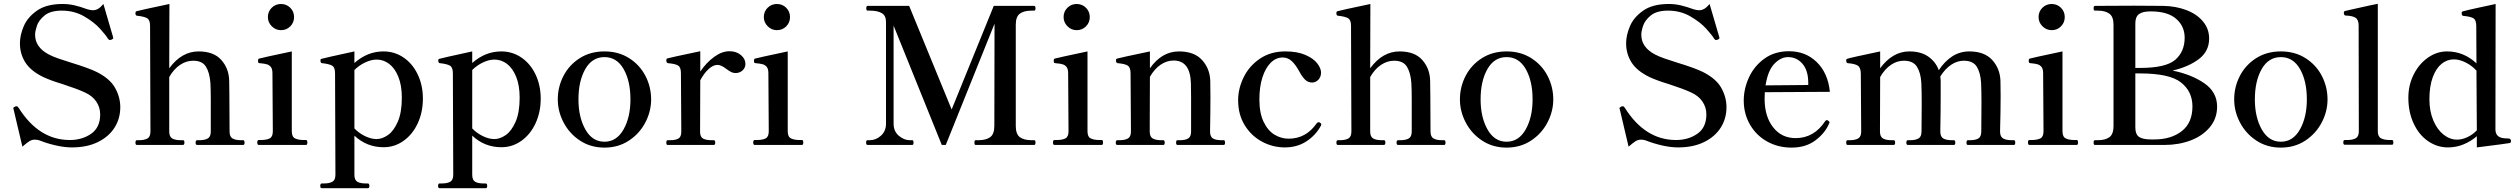

<svg xmlns="http://www.w3.org/2000/svg" viewBox="-20 -764 13277 1012"><path d="M188 -24Q176 -28 163 -28Q148 -28 134.5 -19.5Q121 -11 98 9L52 -186L50 -194Q50 -196 52.5 -198Q55 -200 57.5 -201Q60 -202 61 -203Q63 -204 67 -204Q73 -204 78 -196Q185 -26 348 -26Q413 -26 460.5 -59Q508 -92 508 -161Q508 -198 487.5 -228.5Q467 -259 427 -277Q386 -296 309 -321Q246 -340 208 -358Q142 -390 113.5 -435Q85 -480 85 -536Q85 -578 105 -625.5Q125 -673 175 -708Q225 -743 310 -743Q342 -743 372.5 -736Q403 -729 441 -715Q459 -710 469 -710Q484 -710 497 -717.5Q510 -725 525 -743L575 -572L577 -564Q577 -559 568 -555Q562 -553 559 -553Q554 -553 549 -560Q537 -580 506 -614Q475 -648 423 -678Q371 -708 306 -708Q246 -708 215 -682.5Q184 -657 174.5 -628Q165 -599 165 -581Q165 -515 237 -477Q258 -466 289.5 -455Q321 -444 354 -434Q446 -406 489 -385Q559 -350 586.5 -301Q614 -252 614 -199Q614 -139 583.5 -91Q553 -43 495.5 -15Q438 13 359 13Q320 13 274 2.5Q228 -8 188 -24Z M1262 -25Q1269 -25 1269 -12Q1269 0 1262 0H1019Q1011 0 1011 -12Q1011 -25 1019 -25H1031Q1059 -25 1075 -34Q1091 -43 1091 -71V-241Q1091 -291 1089 -327Q1085 -381 1065.5 -412.5Q1046 -444 998 -444Q962 -444 929 -422Q896 -400 872 -358V-71Q872 -43 888 -34Q904 -25 933 -25H944Q949 -25 950.5 -22Q952 -19 952 -12Q952 0 944 0H701Q694 0 694 -12Q694 -25 701 -25H712Q741 -25 757 -34Q773 -43 773 -71L771 -628Q771 -659 755.5 -668Q740 -677 703 -681Q696 -681 694 -690V-696Q694 -703 700 -705Q712 -709 873 -743L872 -404Q937 -493 1027 -493Q1106 -493 1146 -448.5Q1186 -404 1188 -340Q1189 -321 1189 -261L1190 -71Q1190 -43 1206 -34Q1222 -25 1250 -25Z M1392 -674Q1392 -703 1412 -723Q1432 -743 1461 -743Q1490 -743 1510 -723Q1530 -703 1530 -674Q1530 -645 1510 -625Q1490 -605 1461 -605Q1433 -605 1412.5 -625.5Q1392 -646 1392 -674ZM1344 0Q1336 0 1336 -13Q1336 -26 1344 -26H1355Q1385 -26 1401.5 -34.5Q1418 -43 1418 -72L1416 -378Q1416 -400 1408 -410.5Q1400 -421 1387 -425Q1374 -429 1349 -431Q1343 -431 1341.5 -434.5Q1340 -438 1340 -444Q1340 -448 1341 -451Q1342 -454 1345 -455Q1357 -459 1518 -493V-72Q1518 -43 1535 -34.5Q1552 -26 1581 -26H1593Q1600 -26 1600 -13Q1600 0 1593 0Z M2209 -244Q2209 -173 2182 -114.5Q2155 -56 2107.5 -22Q2060 12 2002 12Q1913 12 1848 -49V157Q1848 185 1863.5 194Q1879 203 1908 203H1919Q1927 203 1927 216Q1927 228 1919 228H1676Q1668 228 1668 216Q1668 203 1676 203H1687Q1716 203 1732 194Q1748 185 1748 157L1746 -378Q1746 -409 1730.5 -418Q1715 -427 1678 -431Q1669 -431 1669 -446Q1669 -453 1675 -454Q1687 -458 1848 -493V-432Q1917 -493 2001 -493Q2060 -493 2107.5 -460.5Q2155 -428 2182 -371Q2209 -314 2209 -244ZM2098 -249Q2098 -314 2079.5 -359.5Q2061 -405 2031 -427.5Q2001 -450 1965 -450Q1937 -450 1905 -435Q1873 -420 1848 -395V-87Q1872 -62 1904 -46.5Q1936 -31 1965 -31Q1994 -31 2024.5 -52Q2055 -73 2076.5 -122Q2098 -171 2098 -249Z M2830 -244Q2830 -173 2803 -114.5Q2776 -56 2728.5 -22Q2681 12 2623 12Q2534 12 2469 -49V157Q2469 185 2484.5 194Q2500 203 2529 203H2540Q2548 203 2548 216Q2548 228 2540 228H2297Q2289 228 2289 216Q2289 203 2297 203H2308Q2337 203 2353 194Q2369 185 2369 157L2367 -378Q2367 -409 2351.5 -418Q2336 -427 2299 -431Q2290 -431 2290 -446Q2290 -453 2296 -454Q2308 -458 2469 -493V-432Q2538 -493 2622 -493Q2681 -493 2728.5 -460.5Q2776 -428 2803 -371Q2830 -314 2830 -244ZM2719 -249Q2719 -314 2700.5 -359.5Q2682 -405 2652 -427.5Q2622 -450 2586 -450Q2558 -450 2526 -435Q2494 -420 2469 -395V-87Q2493 -62 2525 -46.5Q2557 -31 2586 -31Q2615 -31 2645.5 -52Q2676 -73 2697.5 -122Q2719 -171 2719 -249Z M2920 -240Q2920 -306 2950 -364Q2980 -422 3036 -457.5Q3092 -493 3166 -493Q3240 -493 3296 -457.5Q3352 -422 3382 -364Q3412 -306 3412 -240Q3412 -177 3381.5 -118.5Q3351 -60 3295 -23Q3239 14 3166 14Q3093 14 3037 -23Q2981 -60 2950.5 -118.5Q2920 -177 2920 -240ZM3303 -240Q3303 -337 3267 -400Q3231 -463 3166 -463Q3101 -463 3065 -400Q3029 -337 3029 -240Q3029 -146 3065.5 -81.5Q3102 -17 3166 -17Q3230 -17 3266.5 -81.5Q3303 -146 3303 -240Z M3909 -427Q3909 -407 3894 -393Q3879 -379 3857 -379Q3844 -379 3833.5 -384.5Q3823 -390 3808 -401Q3781 -422 3762 -422Q3739 -422 3715 -400Q3691 -378 3671 -341L3670 -70Q3670 -42 3686 -33.5Q3702 -25 3731 -25H3742Q3750 -25 3750 -12Q3750 0 3742 0H3499Q3492 0 3492 -12Q3492 -25 3499 -25H3511Q3540 -25 3555.5 -33.5Q3571 -42 3571 -70L3569 -379Q3569 -410 3553.5 -419Q3538 -428 3501 -431Q3492 -432 3492 -447Q3492 -454 3497 -456Q3509 -460 3671 -494V-387Q3703 -434 3744 -464Q3785 -494 3825 -494Q3861 -494 3885 -474Q3909 -454 3909 -427Z M4006 -674Q4006 -703 4026 -723Q4046 -743 4075 -743Q4104 -743 4124 -723Q4144 -703 4144 -674Q4144 -645 4124 -625Q4104 -605 4075 -605Q4047 -605 4026.5 -625.5Q4006 -646 4006 -674ZM3958 0Q3950 0 3950 -13Q3950 -26 3958 -26H3969Q3999 -26 4015.5 -34.5Q4032 -43 4032 -72L4030 -378Q4030 -400 4022 -410.5Q4014 -421 4001 -425Q3988 -429 3963 -431Q3957 -431 3955.5 -434.5Q3954 -438 3954 -444Q3954 -448 3955 -451Q3956 -454 3959 -455Q3971 -459 4132 -493V-72Q4132 -43 4149 -34.5Q4166 -26 4195 -26H4207Q4214 -26 4214 -13Q4214 0 4207 0Z M4553 0Q4545 0 4545 -13Q4545 -25 4553 -25H4564Q4597 -25 4623.5 -49Q4650 -73 4650 -112V-648Q4650 -682 4627.5 -695Q4605 -708 4564 -708H4553Q4546 -708 4546 -720Q4546 -733 4553 -733H4772L4996 -187L5218 -733H5431Q5438 -733 5438 -720Q5438 -708 5431 -708H5418Q5377 -708 5355.5 -692Q5334 -676 5334 -634V-100Q5334 -57 5355.5 -41Q5377 -25 5418 -25H5431Q5438 -25 5438 -13Q5438 0 5431 0H5122Q5116 0 5116 -13Q5116 -25 5122 -25H5137Q5177 -25 5199 -41Q5221 -57 5221 -100L5222 -639L4965 0H4944L4690 -629V-112Q4690 -72 4717.5 -48.5Q4745 -25 4776 -25H4789Q4795 -25 4795 -13Q4795 0 4789 0Z M5586 -674Q5586 -703 5606 -723Q5626 -743 5655 -743Q5684 -743 5704 -723Q5724 -703 5724 -674Q5724 -645 5704 -625Q5684 -605 5655 -605Q5627 -605 5606.5 -625.5Q5586 -646 5586 -674ZM5538 0Q5530 0 5530 -13Q5530 -26 5538 -26H5549Q5579 -26 5595.5 -34.5Q5612 -43 5612 -72L5610 -378Q5610 -400 5602 -410.5Q5594 -421 5581 -425Q5568 -429 5543 -431Q5537 -431 5535.5 -434.5Q5534 -438 5534 -444Q5534 -448 5535 -451Q5536 -454 5539 -455Q5551 -459 5712 -493V-72Q5712 -43 5729 -34.5Q5746 -26 5775 -26H5787Q5794 -26 5794 -13Q5794 0 5787 0Z M6430 -25Q6437 -25 6437 -12Q6437 0 6430 0H6186Q6179 0 6179 -12Q6179 -25 6186 -25H6199Q6227 -25 6242.5 -34Q6258 -43 6258 -71V-251L6257 -327Q6253 -445 6166 -445Q6130 -445 6097.5 -423Q6065 -401 6041 -359L6040 -71Q6040 -43 6056 -34Q6072 -25 6101 -25H6112Q6119 -25 6119 -12Q6119 0 6112 0H5869Q5861 0 5861 -12Q5861 -25 5869 -25H5881Q5909 -25 5925 -34Q5941 -43 5941 -71L5939 -378Q5939 -409 5923.5 -418.5Q5908 -428 5871 -431Q5862 -432 5862 -447Q5862 -453 5867 -455Q5879 -459 6041 -493V-404Q6104 -493 6194 -493Q6274 -493 6315 -448.5Q6356 -404 6359 -341Q6360 -320 6360 -256Q6360 -176 6358 -71Q6358 -43 6373.5 -34Q6389 -25 6418 -25Z M6506 -236Q6506 -297 6535 -356.5Q6564 -416 6620.5 -454.5Q6677 -493 6755 -493Q6818 -493 6860.5 -474.5Q6903 -456 6923 -430Q6943 -404 6943 -381Q6943 -359 6929 -344Q6915 -329 6896 -329Q6874 -329 6858.5 -344.5Q6843 -360 6828 -388Q6809 -423 6788.5 -442Q6768 -461 6741 -461Q6706 -461 6678 -433.5Q6650 -406 6634 -356Q6618 -306 6618 -240Q6618 -168 6640.5 -121.5Q6663 -75 6698 -54Q6733 -33 6772 -33Q6864 -33 6920 -114Q6925 -120 6930 -120Q6933 -120 6937 -118Q6944 -114 6944 -108Q6944 -104 6942 -101Q6915 -51 6866 -19Q6817 13 6752 13Q6689 13 6632.5 -17Q6576 -47 6541 -103.5Q6506 -160 6506 -236Z M7592 -25Q7599 -25 7599 -12Q7599 0 7592 0H7349Q7341 0 7341 -12Q7341 -25 7349 -25H7361Q7389 -25 7405 -34Q7421 -43 7421 -71V-241Q7421 -291 7419 -327Q7415 -381 7395.5 -412.5Q7376 -444 7328 -444Q7292 -444 7259 -422Q7226 -400 7202 -358V-71Q7202 -43 7218 -34Q7234 -25 7263 -25H7274Q7279 -25 7280.5 -22Q7282 -19 7282 -12Q7282 0 7274 0H7031Q7024 0 7024 -12Q7024 -25 7031 -25H7042Q7071 -25 7087 -34Q7103 -43 7103 -71L7101 -628Q7101 -659 7085.5 -668Q7070 -677 7033 -681Q7026 -681 7024 -690V-696Q7024 -703 7030 -705Q7042 -709 7203 -743L7202 -404Q7267 -493 7357 -493Q7436 -493 7476 -448.5Q7516 -404 7518 -340Q7519 -321 7519 -261L7520 -71Q7520 -43 7536 -34Q7552 -25 7580 -25Z M7675 -240Q7675 -306 7705 -364Q7735 -422 7791 -457.5Q7847 -493 7921 -493Q7995 -493 8051 -457.5Q8107 -422 8137 -364Q8167 -306 8167 -240Q8167 -177 8136.5 -118.5Q8106 -60 8050 -23Q7994 14 7921 14Q7848 14 7792 -23Q7736 -60 7705.5 -118.5Q7675 -177 7675 -240ZM8058 -240Q8058 -337 8022 -400Q7986 -463 7921 -463Q7856 -463 7820 -400Q7784 -337 7784 -240Q7784 -146 7820.5 -81.5Q7857 -17 7921 -17Q7985 -17 8021.5 -81.5Q8058 -146 8058 -240Z M8654 -24Q8642 -28 8629 -28Q8614 -28 8600.5 -19.5Q8587 -11 8564 9L8518 -186L8516 -194Q8516 -196 8518.5 -198Q8521 -200 8523.5 -201Q8526 -202 8527 -203Q8529 -204 8533 -204Q8539 -204 8544 -196Q8651 -26 8814 -26Q8879 -26 8926.5 -59Q8974 -92 8974 -161Q8974 -198 8953.5 -228.5Q8933 -259 8893 -277Q8852 -296 8775 -321Q8712 -340 8674 -358Q8608 -390 8579.5 -435Q8551 -480 8551 -536Q8551 -578 8571 -625.5Q8591 -673 8641 -708Q8691 -743 8776 -743Q8808 -743 8838.5 -736Q8869 -729 8907 -715Q8925 -710 8935 -710Q8950 -710 8963 -717.5Q8976 -725 8991 -743L9041 -572L9043 -564Q9043 -559 9034 -555Q9028 -553 9025 -553Q9020 -553 9015 -560Q9003 -580 8972 -614Q8941 -648 8889 -678Q8837 -708 8772 -708Q8712 -708 8681 -682.5Q8650 -657 8640.5 -628Q8631 -599 8631 -581Q8631 -515 8703 -477Q8724 -466 8755.5 -455Q8787 -444 8820 -434Q8912 -406 8955 -385Q9025 -350 9052.5 -301Q9080 -252 9080 -199Q9080 -139 9049.5 -91Q9019 -43 8961.5 -15Q8904 13 8825 13Q8786 13 8740 2.5Q8694 -8 8654 -24Z M9623 -119Q9623 -116 9620 -111Q9599 -62 9548.5 -24Q9498 14 9423 14Q9352 14 9294.5 -18Q9237 -50 9204 -107Q9171 -164 9171 -234Q9171 -296 9198.5 -356Q9226 -416 9280 -455Q9334 -494 9410 -494Q9497 -494 9556 -436.5Q9615 -379 9625 -280L9282 -278Q9281 -267 9281 -242Q9281 -151 9325.5 -93.5Q9370 -36 9445 -36Q9541 -36 9600 -125Q9604 -131 9609 -131Q9613 -131 9617 -127Q9623 -123 9623 -119ZM9286 -314 9511 -316V-331Q9510 -395 9479.5 -429Q9449 -463 9405 -463Q9366 -463 9332 -427.5Q9298 -392 9286 -314Z M10595 -25Q10602 -25 10602 -12Q10602 0 10595 0H10352Q10345 0 10345 -12Q10345 -25 10352 -25H10363Q10392 -25 10407.5 -34Q10423 -43 10423 -71L10424 -221Q10424 -285 10422 -327Q10419 -380 10399.5 -412Q10380 -444 10331 -444Q10296 -444 10264 -422.5Q10232 -401 10207 -361Q10209 -347 10209 -340V-261Q10209 -181 10207 -71Q10207 -43 10223 -34Q10239 -25 10267 -25H10279Q10286 -25 10286 -12Q10286 0 10279 0H10036Q10028 0 10028 -12Q10028 -25 10036 -25H10048Q10076 -25 10092 -34Q10108 -43 10108 -71L10109 -218Q10109 -285 10107 -327Q10104 -380 10084 -412Q10064 -444 10015 -444Q9979 -444 9946.5 -422Q9914 -400 9890 -358L9889 -71Q9889 -43 9905 -34Q9921 -25 9950 -25H9961Q9969 -25 9969 -12Q9969 0 9961 0H9718Q9711 0 9711 -12Q9711 -25 9718 -25H9730Q9758 -25 9774 -34Q9790 -43 9790 -71L9788 -378Q9787 -409 9771.5 -418.5Q9756 -428 9720 -431Q9711 -431 9711 -446Q9711 -453 9716 -454Q9728 -459 9890 -493V-404Q9920 -446 9959 -469.5Q9998 -493 10044 -493Q10105 -493 10144 -465.5Q10183 -438 10199 -394Q10229 -440 10269.5 -466.5Q10310 -493 10360 -493Q10439 -493 10480 -448.5Q10521 -404 10524 -340Q10525 -321 10525 -261Q10525 -181 10522 -71Q10522 -43 10538.5 -34Q10555 -25 10583 -25Z M10725 -674Q10725 -703 10745 -723Q10765 -743 10794 -743Q10823 -743 10843 -723Q10863 -703 10863 -674Q10863 -645 10843 -625Q10823 -605 10794 -605Q10766 -605 10745.5 -625.5Q10725 -646 10725 -674ZM10677 0Q10669 0 10669 -13Q10669 -26 10677 -26H10688Q10718 -26 10734.5 -34.5Q10751 -43 10751 -72L10749 -378Q10749 -400 10741 -410.5Q10733 -421 10720 -425Q10707 -429 10682 -431Q10676 -431 10674.5 -434.5Q10673 -438 10673 -444Q10673 -448 10674 -451Q10675 -454 10678 -455Q10690 -459 10851 -493V-72Q10851 -43 10868 -34.5Q10885 -26 10914 -26H10926Q10933 -26 10933 -13Q10933 0 10926 0Z M11015 -12Q11015 -25 11022 -25H11036Q11077 -25 11098.5 -41Q11120 -57 11120 -100V-633Q11120 -676 11098 -692Q11076 -708 11036 -708H11022Q11015 -708 11015 -720Q11015 -733 11022 -733L11229 -734Q11337 -734 11381 -733Q11448 -732 11503.5 -711Q11559 -690 11591.5 -651Q11624 -612 11624 -561Q11624 -493 11569 -452Q11514 -411 11431 -392Q11530 -372 11598 -325.5Q11666 -279 11666 -202Q11666 -140 11628 -94Q11590 -48 11527 -24Q11464 0 11389 0H11229H11022Q11015 0 11015 -12ZM11260 -406Q11396 -406 11445.5 -449Q11495 -492 11495 -565Q11495 -626 11450 -665Q11405 -704 11316 -704Q11273 -704 11254 -689.5Q11235 -675 11235 -641V-406ZM11334 -29Q11424 -29 11480 -73Q11536 -117 11536 -203Q11536 -282 11475.5 -329.5Q11415 -377 11260 -377H11235V-92Q11235 -56 11254.5 -42.5Q11274 -29 11319 -29Z M11756 -240Q11756 -306 11786 -364Q11816 -422 11872 -457.5Q11928 -493 12002 -493Q12076 -493 12132 -457.5Q12188 -422 12218 -364Q12248 -306 12248 -240Q12248 -177 12217.5 -118.5Q12187 -60 12131 -23Q12075 14 12002 14Q11929 14 11873 -23Q11817 -60 11786.5 -118.5Q11756 -177 11756 -240ZM12139 -240Q12139 -337 12103 -400Q12067 -463 12002 -463Q11937 -463 11901 -400Q11865 -337 11865 -240Q11865 -146 11901.5 -81.5Q11938 -17 12002 -17Q12066 -17 12102.5 -81.5Q12139 -146 12139 -240Z M12339 -1Q12331 -1 12331 -13Q12331 -26 12339 -26H12351Q12380 -26 12396.5 -35Q12413 -44 12413 -72L12412 -629Q12412 -660 12395.5 -670.5Q12379 -681 12344 -682Q12334 -682 12334 -697Q12334 -704 12340 -706L12370 -713Q12499 -742 12513 -744V-72Q12513 -44 12530 -35Q12547 -26 12576 -26H12588Q12595 -26 12595 -13Q12595 -1 12588 -1Z M13215 -20Q13215 -12 13208 -10Q13194 -7 13035 13V-46Q13005 -20 12966 -3.5Q12927 13 12883 13Q12826 13 12778 -20Q12730 -53 12702 -113Q12674 -173 12674 -249Q12674 -315 12702 -371Q12730 -427 12777 -460Q12824 -493 12878 -493Q12966 -493 13033 -430L13032 -627Q13032 -659 13016.5 -668Q13001 -677 12965 -680Q12955 -680 12955 -696Q12955 -703 12961 -704Q12986 -711 13039 -722.5Q13092 -734 13134 -743L13133 -82Q13133 -38 13182 -35Q13189 -34 13202 -34Q13215 -34 13215 -20ZM13035 -77 13033 -392Q13009 -418 12976.5 -434.5Q12944 -451 12914 -451Q12878 -451 12849 -427.5Q12820 -404 12802.5 -356.5Q12785 -309 12785 -241Q12785 -178 12805.5 -129.5Q12826 -81 12859.5 -54.5Q12893 -28 12931 -28Q12957 -28 12985 -41Q13013 -54 13035 -77Z"/></svg>

Font: Shippori Mincho SemiBold
Style: Regular
Weight: 600
Designer: FONTDASU
Foundry: FONTDASU / Google Inc. / but / Adobe
Version: Version 3.110; ttfautohint (v1.8.3)